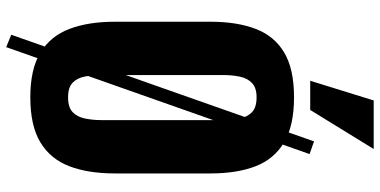

<svg xmlns="http://www.w3.org/2000/svg" viewBox="-316 -794 1198 605"><g transform="rotate(90 282.5 -492.0)"><path d="M129 87 90 71 426 -883 466 -869ZM287 11Q198 11 146 -21Q94 -53 71.5 -112.5Q49 -172 49 -255V-557Q49 -640 71.5 -699Q94 -758 146 -789Q198 -820 287 -820Q377 -820 429.5 -788.5Q482 -757 504.5 -698.5Q527 -640 527 -557V-255Q527 -172 504.5 -112.5Q482 -53 429.5 -21Q377 11 287 11ZM287 -108Q319 -108 334 -122.5Q349 -137 354 -161.5Q359 -186 359 -214V-597Q359 -625 354 -649Q349 -673 334 -687.5Q319 -702 287 -702Q257 -702 242 -687.5Q227 -673 222 -649Q217 -625 217 -597V-214Q217 -186 221.5 -161.5Q226 -137 241 -122.5Q256 -108 287 -108ZM235 -871 297 -1071H450L327 -871Z"/></g></svg>

Font: Oswald SemiBold
Style: Regular
Weight: 600
Designer: Vernon Adams
Foundry: Vernon Adams
Version: Version 4.103;gftools[0.9.33.dev8+g029e19f]